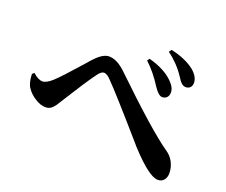

<svg xmlns="http://www.w3.org/2000/svg" viewBox="-109 -883 1165 991"><g transform="rotate(20 473.5 -387.5)"><path d="M839 -60C867 -60 884 -81 884 -113C884 -133 879 -152 870 -171C860 -190 846 -206 829 -217C763 -262 646 -365 478 -527C445 -558 415 -573 386 -573C365 -573 340 -559 313 -530C308 -525 296 -512 279 -492C221 -426 181 -383 158 -362C137 -343 119 -334 106 -334C90 -334 72 -343 53 -361L42 -352C43 -319 49 -295 60 -279C73 -260 89 -245 109 -233C129 -220 148 -214 166 -214C181 -214 193 -219 204 -230C211 -237 220 -249 231 -268C232 -270 233 -272 234 -273C291 -364 332 -427 357 -460C369 -477 380 -485 390 -485C402 -485 416 -476 431 -459C463 -427 542 -339 668 -194C675 -185 681 -179 684 -176C755 -99 807 -60 839 -60ZM714 -469C735 -469 749 -484 749 -505C750 -524 740 -543 720 -563C689 -594 645 -617 586 -633L577 -620C609 -591 640 -553 669 -507C686 -482 701 -469 714 -469ZM811 -559C831 -559 844 -573 844 -594C844 -616 832 -637 808 -658C775 -684 732 -703 677 -715L667 -701C704 -674 737 -640 764 -599C773 -584 781 -574 787 -569C794 -562 802 -559 811 -559Z"/></g></svg>

Font: AllPunType Bold
Style: Regular
Weight: 700
Version: 1.0